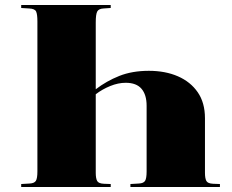

<svg xmlns="http://www.w3.org/2000/svg" viewBox="-20 -750 932 770"><path d="M65 0V-12L99 -14Q118 -15 124 -25Q130 -35 130 -63V-664Q130 -692 125 -703.5Q120 -715 97 -716L65 -718V-730H424V-718L395 -716Q376 -715 370 -704Q364 -693 364 -660V-392Q407 -425 458.5 -445.5Q510 -466 577 -466Q643 -466 693.5 -444Q744 -422 773 -380Q802 -338 802 -276V-57Q802 -35 807.5 -24.5Q813 -14 835 -13L862 -12V0H503V-12L537 -14Q556 -15 562 -25Q568 -35 568 -63V-326Q568 -370 547.5 -394Q527 -418 484 -418Q454 -418 422 -405Q390 -392 364 -372V-57Q364 -35 369.5 -24.5Q375 -14 397 -13L424 -12V0Z"/></svg>

Font: Display Black
Style: Regular
Weight: 900
Designer: Latin by Veronika Burian and Jose Scaglione. Greek by Irene Vlachou. Cyrillic by Vera Evstafieva.
Foundry: TypeTogether
Version: Version 3.002